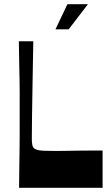

<svg xmlns="http://www.w3.org/2000/svg" viewBox="-20 -897 533 917"><path d="M470 0H71Q72 -72 72.5 -118Q73 -164 73.5 -194.5Q74 -225 74 -247.5Q74 -270 74 -293.5Q74 -317 74 -350Q74 -383 74 -406.5Q74 -430 74 -452.5Q74 -475 73.5 -505.5Q73 -536 72 -582Q71 -628 70 -700H139Q137 -590 135.5 -500.5Q134 -411 133 -344Q132 -277 132 -234Q132 -215 134.5 -204Q137 -193 145 -187Q151 -183 160.5 -180.5Q170 -178 190 -177Q210 -176 245 -176Q261 -176 290 -176.5Q319 -177 352 -177.5Q385 -178 416.5 -178Q448 -178 470 -178ZM245 -757 302 -877H400L308 -757Z"/></svg>

Font: Ojuju ExtraLight
Style: Bold
Weight: 700
Version: Version 1.000